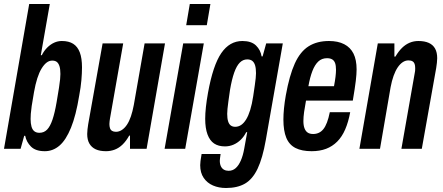

<svg xmlns="http://www.w3.org/2000/svg" viewBox="-20 -744 2217 960"><path d="M204 12Q158 12 135 -11Q112 -34 106 -65H101L83 0H0L126 -724H229L184 -468H189Q200 -490 216 -506Q232 -522 250.5 -530.5Q269 -539 289 -539Q324 -539 346 -525Q368 -511 379 -482Q390 -453 390 -407Q390 -379 387 -343.5Q384 -308 376 -266Q360 -167 335 -105.5Q310 -44 277.5 -16Q245 12 204 12ZM177 -80Q200 -80 215.5 -96Q231 -112 242.5 -146Q254 -180 263 -233Q271 -279 275 -305.5Q279 -332 280.5 -347.5Q282 -363 282 -374Q282 -398 277.5 -412.5Q273 -427 264.5 -434Q256 -441 241 -441Q226 -441 213 -431Q200 -421 188 -401.5Q176 -382 166.5 -352.5Q157 -323 150 -283Q142 -239 138.5 -214Q135 -189 134 -175Q133 -161 133 -149Q133 -127 137.5 -111Q142 -95 152 -87.5Q162 -80 177 -80Z M510 12Q479 12 458.5 2.5Q438 -7 427 -26Q416 -45 416 -74Q416 -85 417.5 -97.5Q419 -110 421 -123L493 -527H596L530 -152Q529 -145 528 -138Q527 -131 527 -124Q527 -112 530 -103Q533 -94 540.5 -89.5Q548 -85 560 -85Q575 -85 589 -94Q603 -103 614.5 -120Q626 -137 634.5 -162Q643 -187 649 -219L703 -527H805L713 0H630V-66H626Q611 -39 593 -21.5Q575 -4 554 4Q533 12 510 12Z M911 -618 929 -724H1032L1014 -618ZM803 0 896 -527H999L906 0Z M1110 196Q1074 196 1045 183.5Q1016 171 998.5 145.5Q981 120 981 82Q981 74 982.5 61Q984 48 988 26H1083Q1082 36 1080.5 44Q1079 52 1079 59Q1079 76 1084.5 87.5Q1090 99 1100 104.5Q1110 110 1123 110Q1143 110 1158 97Q1173 84 1184 59Q1195 34 1201 0Q1205 -21 1208.5 -41.5Q1212 -62 1216 -83H1211Q1200 -61 1183.5 -45Q1167 -29 1147 -20.5Q1127 -12 1105 -12Q1072 -12 1050.5 -26.5Q1029 -41 1017.5 -72Q1006 -103 1006 -150Q1006 -176 1009.5 -208.5Q1013 -241 1020 -280Q1045 -418 1086.5 -478.5Q1128 -539 1192 -539Q1237 -539 1260 -516.5Q1283 -494 1288 -462H1293L1311 -527H1394L1309 -44Q1293 47 1268 99.5Q1243 152 1205 174Q1167 196 1110 196ZM1156 -110Q1172 -110 1185.5 -119Q1199 -128 1210.5 -146.5Q1222 -165 1231 -194Q1240 -223 1246 -263Q1251 -296 1254 -317.5Q1257 -339 1258.5 -353Q1260 -367 1260 -378Q1260 -402 1255.5 -417Q1251 -432 1241.5 -439.5Q1232 -447 1216 -447Q1195 -447 1179 -431Q1163 -415 1151 -381Q1139 -347 1130 -294Q1125 -260 1122 -237.5Q1119 -215 1117.5 -200.5Q1116 -186 1116 -175Q1116 -152 1120.5 -137.5Q1125 -123 1134 -116.5Q1143 -110 1156 -110Z M1538 12Q1489 12 1457.5 -4Q1426 -20 1411.5 -55Q1397 -90 1397 -146Q1397 -172 1400 -202.5Q1403 -233 1409 -267Q1427 -367 1454 -426.5Q1481 -486 1523 -512.5Q1565 -539 1625 -539Q1670 -539 1701 -523Q1732 -507 1747.5 -476Q1763 -445 1763 -397Q1763 -374 1759 -340Q1755 -306 1744 -241H1510Q1504 -209 1500.5 -184Q1497 -159 1497 -139Q1497 -117 1502.5 -102.5Q1508 -88 1518.5 -81Q1529 -74 1546 -74Q1561 -74 1574 -80Q1587 -86 1597 -98.5Q1607 -111 1615 -132Q1623 -153 1629 -183H1731Q1722 -134 1706 -97Q1690 -60 1666 -36Q1642 -12 1610.5 0Q1579 12 1538 12ZM1522 -313H1650Q1655 -339 1657.5 -359.5Q1660 -380 1660 -395Q1660 -416 1655.5 -428.5Q1651 -441 1641 -447Q1631 -453 1615 -453Q1589 -453 1571.5 -436.5Q1554 -420 1542 -389Q1530 -358 1522 -313Z M1777 0 1869 -527H1952V-461H1957Q1973 -488 1990.5 -505Q2008 -522 2028.5 -530.5Q2049 -539 2072 -539Q2103 -539 2124 -529.5Q2145 -520 2155.5 -501Q2166 -482 2166 -453Q2166 -442 2164.5 -430Q2163 -418 2161 -404L2089 0H1987L2053 -375Q2055 -383 2055.5 -389.5Q2056 -396 2056 -403Q2056 -416 2053 -424.5Q2050 -433 2042.5 -437.5Q2035 -442 2022 -442Q2007 -442 1993.5 -433Q1980 -424 1968.5 -407Q1957 -390 1948 -365Q1939 -340 1933 -308L1880 0Z"/></svg>

Font: Archivo ExtraCondensed SemiBold
Style: Italic
Weight: 600
Width: 2
Italic angle: -10°
Designer: Hector Gatti
Foundry: Omnibus-Type
Version: Version 2.001